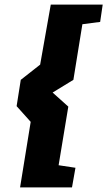

<svg xmlns="http://www.w3.org/2000/svg" viewBox="-20 -700 465 832"><path d="M113 -172 52 -240 70 -354 154 -420 200 -680H425L414 -605L337 -595L298 -354L208 -299L276 -238L234 16L307 27L292 112H67Z"/></svg>

Font: Grenze Black
Style: Italic
Weight: 900
Italic angle: -10°
Designer: Renata Polastri
Foundry: Omnibus-Type
Version: Version 1.002; ttfautohint (v1.8)